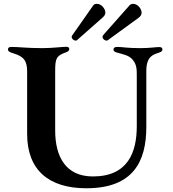

<svg xmlns="http://www.w3.org/2000/svg" viewBox="-20 -982 918 1016"><path d="M436.8 14.2C684.7 14.2 754.3 -127.1 754.3 -310.4V-608C754.6 -687.5 794.7 -693.9 823.9 -704.5C832 -707.4 839.5 -710.9 839.5 -720.2C839.5 -730.1 832 -733 823.2 -733C804.7 -733 770.6 -727.3 724.1 -727.3C646.7 -727.3 631 -733.7 600.5 -733.7C589.1 -733.7 580.6 -730.1 580.6 -719.5C580.6 -710.6 587.7 -707 599.1 -703.8C633.2 -693.9 660.5 -690 680.8 -667.6C694.6 -652.3 703.1 -631.4 703.5 -602.3L703.8 -578.1V-314.6C703.8 -179 659.1 -48.3 471.6 -48.3C328.1 -48.3 272 -152.7 272 -291.2V-605.1C272 -672.2 277.3 -686.8 329.5 -705.3C340.9 -709.2 346.6 -714.8 346.6 -722.3C346.6 -729.4 341.6 -734.4 331.7 -734.4C308.9 -734.4 256.7 -727.3 204.2 -727.3C121.4 -727.3 79.9 -733.7 39.4 -733.7C27 -733.7 22 -728 22 -720.2C22 -711.6 28.8 -706.3 49 -700.3C106.2 -683.6 123.6 -660.2 123.6 -603V-273.4C123.6 -81 239.3 14.2 436.8 14.2ZM359.4 -786.2C359.4 -776.3 370.7 -767 380.7 -767C382.8 -767 385.3 -767.4 387.1 -769.2L520.6 -887.1C530.9 -896 537.3 -903.8 537.6 -914.1C537.6 -936.8 515.6 -961.6 493.6 -961.6C486.5 -961.6 478.3 -960.6 473.7 -953.8L365.1 -799C361.9 -794.4 359 -790.8 359.4 -786.2ZM522.7 -786.2C522.7 -776.3 534.1 -767 544 -767C546.2 -767 548.3 -767.8 550.4 -769.2L712.4 -887.1C723.4 -895.2 729 -903.8 729.4 -914.1C729.4 -936.8 707.4 -961.6 685.4 -961.6C678.3 -961.6 670.8 -959.9 665.5 -953.8L528.4 -799C524.9 -794.7 522.4 -790.8 522.7 -786.2Z"/></svg>

Font: Margiela Serif Semibold
Style: Regular
Weight: 600
Designer: Andreas Faust, Stefan Endress
Version: Version 1.002;FEAKit 1.0